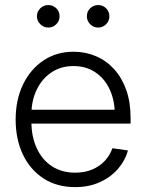

<svg xmlns="http://www.w3.org/2000/svg" viewBox="-20 -748 591 779"><path d="M285.2 11.2Q210.4 11.2 156.2 -24.2Q102.1 -59.6 72.8 -121.3Q43.5 -183.1 43.5 -262.7Q43.5 -342.8 73.2 -404.8Q103 -466.8 156 -502.4Q209 -538.1 278.3 -538.1Q327.1 -538.1 369.4 -520Q411.6 -502 443.1 -467.3Q474.6 -432.6 492.2 -383.1Q509.8 -333.5 509.8 -270V-246.6H81.1V-302.7H474.1L445.8 -283.2Q445.8 -340.8 425 -385.3Q404.3 -429.7 366.7 -454.8Q329.1 -480 278.3 -480Q227.1 -480 188.7 -454.3Q150.4 -428.7 128.9 -384Q107.4 -339.4 107.4 -282.7V-254.9Q107.4 -193.4 129.2 -146.5Q150.9 -99.6 190.7 -73.5Q230.5 -47.4 285.2 -47.4Q323.7 -47.4 354.2 -60.3Q384.8 -73.2 405.5 -95.7Q426.3 -118.2 436 -146.5L499 -137.7Q487.3 -95.2 457.5 -61.5Q427.7 -27.8 383.8 -8.3Q339.8 11.2 285.2 11.2ZM378.4 -636.2Q359.4 -636.2 345.9 -649.7Q332.5 -663.1 332.5 -682.1Q332.5 -701.2 345.9 -714.4Q359.4 -727.5 378.4 -727.5Q397 -727.5 410.4 -714.4Q423.8 -701.2 423.8 -682.1Q423.8 -663.1 410.4 -649.7Q397 -636.2 378.4 -636.2ZM175.8 -636.2Q157.2 -636.2 143.6 -649.7Q129.9 -663.1 129.9 -682.1Q129.9 -701.2 143.6 -714.4Q157.2 -727.5 175.8 -727.5Q194.8 -727.5 208.3 -714.4Q221.7 -701.2 221.7 -682.1Q221.7 -663.1 208.3 -649.7Q194.8 -636.2 175.8 -636.2Z"/></svg>

Font: Inter 24pt Light
Style: Regular
Weight: 300
Designer: Rasmus Andersson
Foundry: rsms
Version: Version 4.001;git-66647c0bb